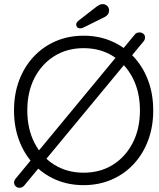

<svg xmlns="http://www.w3.org/2000/svg" viewBox="-20 -882 766 925"><path d="M73.2 22.8Q63.2 22.8 55.5 15.4Q47.8 8 47.8 -2.5Q47.8 -11.5 54.5 -20.5L627 -712.8Q633.5 -721.2 639.5 -723.5Q645.5 -725.8 653.2 -725.8Q662.8 -725.8 670.8 -719.2Q678.8 -712.8 678.8 -701.5Q678.8 -691 671.2 -682L101.8 5.8Q97 12.8 90.2 17.8Q83.5 22.8 73.2 22.8ZM718.2 -350Q718.2 -271.2 693.6 -205.5Q669 -139.8 623.9 -91.4Q578.8 -43 517.4 -16.5Q456 10 382.8 10Q309.5 10 248.2 -16.5Q187 -43 141.9 -91.4Q96.8 -139.8 72.1 -205.5Q47.5 -271.2 47.5 -350Q47.5 -428.8 72.1 -494.5Q96.8 -560.2 141.9 -608.6Q187 -657 248.2 -683.5Q309.5 -710 382.8 -710Q456 -710 517.4 -683.5Q578.8 -657 623.9 -608.6Q669 -560.2 693.6 -494.5Q718.2 -428.8 718.2 -350ZM654.2 -350Q654.2 -438.8 619.4 -506.4Q584.5 -574 523.6 -612Q462.8 -650 382.8 -650Q303.5 -650 242.2 -612Q181 -574 146.2 -506.5Q111.5 -439 111.5 -350Q111.5 -261.2 146.2 -193.6Q181 -126 242.2 -88Q303.5 -50 382.8 -50Q462.8 -50 523.6 -88Q584.5 -126 619.4 -193.6Q654.2 -261.2 654.2 -350ZM366.5 -745.5Q356.5 -745.5 351.8 -751Q347 -756.5 347 -763.5Q347 -769 349.8 -773.2Q352.5 -777.5 357.2 -781.5L446.2 -850.8Q452 -855.2 459.2 -858.8Q466.5 -862.2 475 -862.2Q488.2 -862.2 496.9 -853.4Q505.5 -844.5 505.5 -832Q505.5 -821.5 500.5 -813.8Q495.5 -806 485.8 -800.8L388 -752.2Q383.5 -749.8 377.9 -747.6Q372.2 -745.5 366.5 -745.5Z"/></svg>

Font: Quicksand Variable Light
Style: Regular
Weight: 300
Designer: Andrew Paglinawan
Foundry: Andrew Paglinawan
Version: Version 3.004